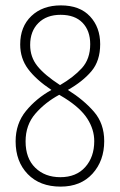

<svg xmlns="http://www.w3.org/2000/svg" viewBox="-20 -774 445 713"><path d="M206 -754Q276 -754 314 -713.5Q352 -673 352 -610Q352 -548 319.5 -509.5Q287 -471 232 -440Q291 -403 329 -359Q367 -315 367 -250Q367 -177 323.5 -129Q280 -81 205 -81Q128 -81 83 -127.5Q38 -174 38 -249Q38 -315 76.5 -362Q115 -409 171 -440Q114 -478 84.5 -517.5Q55 -557 55 -609Q55 -675 96.5 -714.5Q138 -754 206 -754ZM205 -719Q153 -719 122.5 -688.5Q92 -658 92 -607Q92 -562 119 -528.5Q146 -495 203 -458Q253 -487 284 -521Q315 -555 315 -610Q315 -660 286.5 -689.5Q258 -719 205 -719ZM75 -249Q75 -186 111 -151Q147 -116 204 -116Q263 -116 296.5 -153.5Q330 -191 330 -250Q330 -293 304.5 -333Q279 -373 220 -410L200 -422Q148 -394 111.5 -352Q75 -310 75 -249Z"/></svg>

Font: Noto Sans Telugu UI ExtraCondensed ExtraLight
Style: Regular
Weight: 200
Width: 2
Designer: Jelle Bosma - Monotype Design Team
Foundry: Monotype Imaging Inc.
Version: Version 2.005